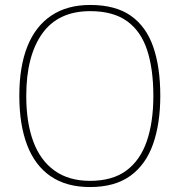

<svg xmlns="http://www.w3.org/2000/svg" viewBox="-20 -745 726 775"><path d="M343 10Q248 10 184.5 -33.5Q121 -77 89.5 -159.5Q58 -242 58 -359Q58 -476 90.5 -557.5Q123 -639 187 -682Q251 -725 344 -725Q446 -725 508 -681.5Q570 -638 598.5 -556Q627 -474 627 -358Q627 -247 598 -164Q569 -81 506.5 -35.5Q444 10 343 10ZM343 -15Q434 -15 490 -56.5Q546 -98 572.5 -175Q599 -252 599 -358Q599 -466 574 -542.5Q549 -619 493 -659.5Q437 -700 344 -700Q215 -700 150.5 -609.5Q86 -519 86 -358Q86 -250 114.5 -173.5Q143 -97 200.5 -56Q258 -15 343 -15Z"/></svg>

Font: Noto Serif Hebrew Thin
Style: Regular
Weight: 250
Version: Version 2.003